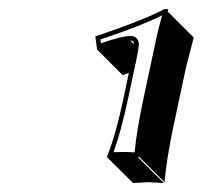

<svg xmlns="http://www.w3.org/2000/svg" viewBox="-20 -708 446 422"><path d="M274.9 -610.4Q274.4 -614.7 272.9 -617.2Q270 -619.1 266.6 -619.1ZM263.2 -547.9Q254.4 -544.9 250 -542.5L193.4 -599.1L189.5 -627.9Q297.9 -664.6 341.3 -688H347.2Q347.2 -688 349.1 -687.5Q350.1 -686.5 349.1 -682.1L405.8 -625.5Q405.3 -624 389.2 -561.5L362.3 -435.5Q345.2 -355 341.8 -307.6L285.2 -363.8L283.7 -361.8L340.3 -305.7Q338.4 -305.7 307.1 -307.6Q307.1 -307.6 272.5 -305.7L215.8 -361.8L215.3 -363.8Q234.9 -413.1 251.5 -492.2ZM261.2 -489.7Q245.6 -417.5 229.5 -373.5Q239.7 -374 250.5 -374Q265.6 -374 275.9 -373Q279.8 -418.5 295.9 -494.1L322.8 -620.1Q327.6 -644 336.4 -674.3Q293 -652.3 200.7 -621.1L201.7 -612.8Q247.6 -628.9 266.6 -628.9Q282.7 -628.9 285.2 -612.3Q285.2 -610.4 285.2 -609.4Q284.7 -600.6 279.3 -574.7Z"/></svg>

Font: Linux Biolinum Shadow O
Style: Italic
Weight: 400
Italic angle: -12°
Designer: Philipp H. Poll
Foundry: Philipp H. Poll
Version: Version 0.6.2